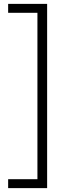

<svg xmlns="http://www.w3.org/2000/svg" viewBox="-20 -760 340 990"><path d="M22 164H173V-694H22V-740H223V210H22Z"/></svg>

Font: Georama Light
Style: Regular
Weight: 300
Designer: Jean-Baptiste Levee
Foundry: Production Type
Version: Version 1.000